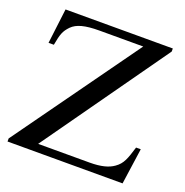

<svg xmlns="http://www.w3.org/2000/svg" viewBox="-120 -772 853 883"><g transform="rotate(20 306.0 -331.0)"><path d="M598 -176H575C557 -117 548 -89 515 -66C490 -48 454 -38 398 -38H146L578 -647V-662H53L32 -491H58C68 -546 74 -563 99 -589C123 -613 162 -624 233 -624H447L10 -15V0H573Z"/></g></svg>

Font: XITS
Style: Regular
Weight: 400
Designer: MicroPress Inc., with final additions and corrections provided by Coen Hoffman, Elsevier (retired)
Version: Version 1.302